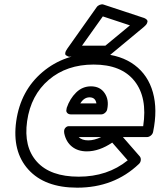

<svg xmlns="http://www.w3.org/2000/svg" viewBox="-20 -825 730 878"><path d="M54.2 -271Q74.2 -410.6 174.3 -495.4Q274.4 -580.1 416 -580.1Q419.9 -580.1 428 -579.6Q436 -579.1 439.9 -579.1Q533.7 -573.7 595.5 -527.6Q657.2 -481.4 679.2 -402.6Q701.2 -323.7 680.2 -222.2Q678.2 -211.9 669.7 -205.1Q661.1 -198.2 651.9 -198.2H542L619.1 -109.9Q625 -102.5 623.8 -92.3Q622.6 -82 615.2 -75.2Q501.5 33.2 333 33.2Q184.6 33.2 109.6 -49.8Q34.7 -132.8 54.2 -271ZM104 -271Q87.4 -153.3 148.9 -85.2Q210.4 -17.1 339.8 -17.1Q471.7 -17.1 564 -91.8L493.2 -172.9Q433.6 -132.8 377 -132.8Q336.4 -132.8 309.3 -154.3Q282.2 -175.8 273.9 -214.8Q271 -231.4 278.3 -239.7Q285.6 -248 294.4 -248H303.2H634.8Q654.8 -379.4 595 -454.6Q535.2 -529.8 408.2 -529.8Q285.2 -529.8 203.1 -460Q121.1 -390.1 104 -271ZM285.2 -332Q299.3 -373.5 328.1 -401.9Q356.9 -430.2 396 -430.2Q437.5 -430.2 458.5 -399.2Q479.5 -368.2 470.2 -325.2Q468.8 -316.4 460.4 -309.1Q452.1 -301.8 441.9 -301.8H306.2Q293.5 -301.8 287.8 -308.1Q282.2 -314.5 283.4 -321Q284.7 -327.6 285.2 -332ZM288.1 -603 421.9 -792Q426.8 -799.3 436.3 -803Q445.8 -806.6 453.1 -804.2L634.8 -744.1Q636.2 -743.7 638.9 -742.9Q641.6 -742.2 646.7 -738.8Q651.9 -735.4 653.8 -731Q655.8 -726.6 652.3 -718.8Q648.9 -710.9 638.2 -702.1L482.9 -573.2Q473.6 -565.9 464.8 -565.9H305.2Q305.2 -566.4 300.5 -565.7Q295.9 -564.9 290.8 -567.1Q285.6 -569.3 281.5 -572.3Q277.3 -575.2 278.6 -583.3Q279.8 -591.3 288.1 -603ZM339.8 -198.2Q355 -183.1 383.8 -183.1Q410.2 -183.1 442.9 -198.2ZM347.2 -352.1H420.9Q416.5 -379.9 389.2 -379.9Q364.3 -379.9 347.2 -352.1ZM355 -616.2H461.9L574.2 -709L450.2 -750Z"/></svg>

Font: Trueno Black Outline
Style: Italic
Weight: 900
Width: 6
Designer: Julieta Ulanovsky
Foundry: Julieta Ulanovsky
Version: Version 3.001b | FøM Fix